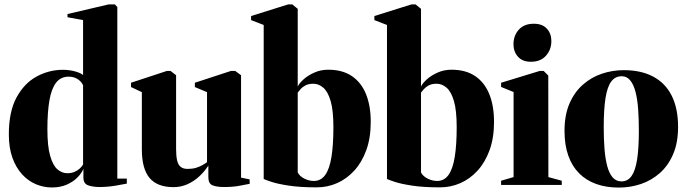

<svg xmlns="http://www.w3.org/2000/svg" viewBox="-20 -837 3106 869"><path d="M215 11.5Q177.5 11.5 142.5 -3.2Q107.5 -18 80 -48Q52.5 -78 36.2 -123Q20 -168 20 -229Q20 -332 55 -396.2Q90 -460.5 146 -490.8Q202 -521 264.5 -521Q294 -521 319.2 -514Q344.5 -507 356 -497.5V-746L285.5 -759V-773.5L471.5 -817H500L511 -805V-28.5H554V-6Q538 -2.5 502 3.5Q466 9.5 430.5 9.5Q401.5 9.5 379.5 2Q357.5 -5.5 357.5 -33.5V-73Q349.5 -53 330.2 -33.5Q311 -14 281.8 -1.2Q252.5 11.5 215 11.5ZM284.5 -53Q302.5 -53 316.5 -58.8Q330.5 -64.5 340.5 -73.8Q350.5 -83 356 -92.5V-451.5Q347 -469.5 330.2 -479.8Q313.5 -490 291 -490Q255 -490 234 -463Q213 -436 203.8 -383.2Q194.5 -330.5 194.5 -252.5Q194.5 -175.5 207 -131.8Q219.5 -88 240 -70.5Q260.5 -53 284.5 -53Z M994 9.5Q962 9.5 942.5 2Q923 -5.5 923 -35V-87.5Q906 -61 882 -38.8Q858 -16.5 828.5 -3.2Q799 10 765.5 10Q692 10 657 -31.5Q622 -73 622 -161V-420L573 -443V-462.5L735.5 -516H752L777 -496.5V-162.5Q777 -131.5 781.5 -111.5Q786 -91.5 797.5 -82Q809 -72.5 829 -72.5Q850.5 -72.5 866.5 -77.2Q882.5 -82 895 -89Q907.5 -96 917 -103V-420L862 -443V-462.5L1025.5 -516H1044.5L1071 -496.5V-33L1110 -25V-5Q1092 -1.5 1062.8 4Q1033.5 9.5 994 9.5Z M1116.5 -746V-764.5L1284 -817H1303L1327.5 -797V-445Q1333 -458.5 1352.8 -476.8Q1372.5 -495 1402 -508.2Q1431.5 -521.5 1465.5 -521.5Q1530 -521.5 1572.8 -492.5Q1615.5 -463.5 1636.8 -410.5Q1658 -357.5 1658 -285.5Q1658 -213 1638 -157.8Q1618 -102.5 1583.5 -64.8Q1549 -27 1505.2 -8Q1461.5 11 1414 11Q1338.5 11 1287.8 3.2Q1237 -4.5 1209 -13.8Q1181 -23 1173.5 -27V-724ZM1398.5 -458Q1376 -458 1362 -450.2Q1348 -442.5 1340 -433Q1332 -423.5 1327.5 -418V-56.5Q1336.5 -39 1357.8 -28.5Q1379 -18 1400.5 -18Q1432.5 -18 1452 -45.2Q1471.5 -72.5 1480.2 -126.8Q1489 -181 1489 -261.5Q1489 -337 1476.5 -379.8Q1464 -422.5 1443.2 -440.2Q1422.5 -458 1398.5 -458Z M1674.5 -746V-764.5L1842 -817H1861L1885.5 -797V-445Q1891 -458.5 1910.8 -476.8Q1930.5 -495 1960 -508.2Q1989.5 -521.5 2023.5 -521.5Q2088 -521.5 2130.8 -492.5Q2173.5 -463.5 2194.8 -410.5Q2216 -357.5 2216 -285.5Q2216 -213 2196 -157.8Q2176 -102.5 2141.5 -64.8Q2107 -27 2063.2 -8Q2019.5 11 1972 11Q1896.5 11 1845.8 3.2Q1795 -4.5 1767 -13.8Q1739 -23 1731.5 -27V-724ZM1956.5 -458Q1934 -458 1920 -450.2Q1906 -442.5 1898 -433Q1890 -423.5 1885.5 -418V-56.5Q1894.5 -39 1915.8 -28.5Q1937 -18 1958.5 -18Q1990.5 -18 2010 -45.2Q2029.5 -72.5 2038.2 -126.8Q2047 -181 2047 -261.5Q2047 -337 2034.5 -379.8Q2022 -422.5 2001.2 -440.2Q1980.5 -458 1956.5 -458Z M2248 0V-19L2304.5 -35.5V-420.5L2248 -443.5V-462.5L2423 -516H2440.5L2461.5 -495L2462 -35.5L2522.5 -19V0ZM2382.5 -557.5Q2344.5 -557.5 2324.2 -580.5Q2304 -603.5 2304 -636.5Q2304 -676 2328.2 -702.8Q2352.5 -729.5 2395.5 -729.5H2396.5Q2435 -729.5 2455.2 -707.2Q2475.5 -685 2475.5 -651Q2475.5 -612.5 2451.2 -585Q2427 -557.5 2383.5 -557.5Z M2535 -244.5Q2535 -316 2557.2 -367.8Q2579.5 -419.5 2617.5 -453.2Q2655.5 -487 2703.5 -503.2Q2751.5 -519.5 2803.5 -519.5Q2881.5 -519.5 2936.5 -490.2Q2991.5 -461 3020.2 -403.8Q3049 -346.5 3049 -262.5Q3049 -191.5 3026.8 -139.5Q3004.5 -87.5 2966.8 -54Q2929 -20.5 2881 -4.2Q2833 12 2781 12Q2724 12 2678.5 -4.2Q2633 -20.5 2601 -52.8Q2569 -85 2552 -133Q2535 -181 2535 -244.5ZM2793 -16Q2821 -16 2838.2 -40Q2855.5 -64 2863.5 -114.8Q2871.5 -165.5 2871.5 -245.5Q2871.5 -298.5 2868.2 -343.5Q2865 -388.5 2856.2 -421.8Q2847.5 -455 2832.2 -473.5Q2817 -492 2794 -492Q2764.5 -492 2746.5 -468Q2728.5 -444 2720.5 -393Q2712.5 -342 2712.5 -260.5Q2712.5 -208 2716 -163.5Q2719.5 -119 2728.2 -85.8Q2737 -52.5 2752.8 -34.2Q2768.5 -16 2793 -16Z"/></svg>

Font: Merriweather 144pt ExtraBold
Style: Regular
Weight: 800
Version: Version 2.100